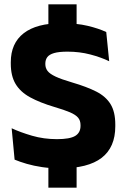

<svg xmlns="http://www.w3.org/2000/svg" viewBox="-20 -759 580 881"><path d="M331.5 -739V-572.5H202V-739ZM331.5 -73.5V102H202V-73.5ZM256.5 13.5Q212 13.5 173.2 7.8Q134.5 2 102.8 -7.2Q71 -16.5 47 -26.5L33.5 -170.5Q73 -152 127 -136.2Q181 -120.5 241.5 -120.5Q300 -120.5 324.8 -135.2Q349.5 -150 349.5 -181.5V-185Q349.5 -206 338.2 -219.2Q327 -232.5 300.8 -243.8Q274.5 -255 230 -268Q163 -288 118.2 -312.5Q73.5 -337 51.5 -373.8Q29.5 -410.5 29.5 -467V-473.5Q29.5 -560.5 88.8 -606.5Q148 -652.5 263 -652.5Q332 -652.5 382.2 -640.5Q432.5 -628.5 467.5 -612L481 -478Q442.5 -496.5 393.8 -509.2Q345 -522 289.5 -522Q250.5 -522 228.2 -515.5Q206 -509 197 -496.8Q188 -484.5 188 -467V-465Q188 -447 198.2 -433.5Q208.5 -420 235.2 -407.5Q262 -395 311.5 -380.5Q378 -361 421.8 -338.8Q465.5 -316.5 487.2 -281.2Q509 -246 509 -187.5V-179.5Q509 -83 446.5 -34.8Q384 13.5 256.5 13.5Z"/></svg>

Font: Anek Kannada Medium
Style: Bold
Weight: 700
Version: Version 1.003